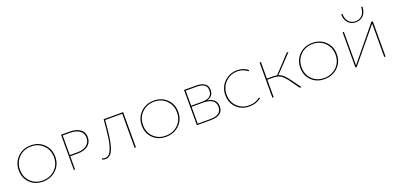

<svg xmlns="http://www.w3.org/2000/svg" viewBox="4 -1507 4846 2351"><g transform="rotate(-20 2427.5 -332.0)"><path d="M288 5Q186 5 120 -60Q54 -125 54 -225Q54 -328 123 -396Q192 -464 296 -464Q398 -464 465 -398Q532 -332 532 -231Q532 -129 462.5 -62Q393 5 288 5ZM289 -9Q386 -9 450.5 -71.5Q515 -134 515 -230Q515 -325 452.5 -387.5Q390 -450 295 -450Q199 -450 135 -386.5Q71 -323 71 -226Q71 -132 132.5 -70.5Q194 -9 289 -9Z M800 -459Q889 -459 938.5 -422.5Q988 -386 988 -320Q988 -251 938.5 -212Q889 -173 802 -173H706V0H690V-459ZM803 -188Q882 -188 926.5 -223Q971 -258 971 -319Q971 -378 925.5 -411Q880 -444 798 -444H706V-188Z M1499 -459V0H1482V-444H1259Q1254 -380 1250 -336.5Q1246 -293 1239 -242Q1232 -191 1224.5 -157Q1217 -123 1205.5 -89Q1194 -55 1180 -35.5Q1166 -16 1146.5 -4Q1127 8 1103 8Q1081 8 1057 -2L1062 -15Q1083 -7 1102 -7Q1126 -7 1145.5 -21.5Q1165 -36 1179 -67Q1193 -98 1203 -133.5Q1213 -169 1221 -225.5Q1229 -282 1234 -333Q1239 -384 1245 -459Z M1891 5Q1789 5 1723 -60Q1657 -125 1657 -225Q1657 -328 1726 -396Q1795 -464 1899 -464Q2001 -464 2068 -398Q2135 -332 2135 -231Q2135 -129 2065.5 -62Q1996 5 1891 5ZM1892 -9Q1989 -9 2053.5 -71.5Q2118 -134 2118 -230Q2118 -325 2055.5 -387.5Q1993 -450 1898 -450Q1802 -450 1738 -386.5Q1674 -323 1674 -226Q1674 -132 1735.5 -70.5Q1797 -9 1892 -9Z M2515 -243Q2636 -223 2636 -121Q2636 0 2473 0H2293V-459H2452Q2523 -459 2561 -431Q2599 -403 2599 -350Q2599 -264 2515 -243ZM2451 -444H2309V-248H2456Q2583 -248 2583 -349Q2583 -444 2451 -444ZM2473 -14Q2619 -14 2619 -121Q2619 -234 2455 -234H2309V-14Z M2979 5Q2878 5 2812 -60Q2746 -125 2746 -225Q2746 -328 2815 -396Q2884 -464 2985 -464Q3066 -464 3125 -416L3114 -404Q3057 -450 2984 -450Q2891 -450 2827 -386.5Q2763 -323 2763 -226Q2763 -132 2824.5 -70.5Q2886 -9 2980 -9Q3063 -9 3123 -58L3133 -46Q3068 5 2979 5Z M3570 -119 3656 0H3634L3554 -112Q3505 -180 3467.5 -204Q3430 -228 3366 -228H3294V0H3277V-459H3294V-243H3369Q3398 -243 3425 -238L3631 -459H3654L3440 -234Q3475 -223 3503.5 -197Q3532 -171 3570 -119Z M3957 5Q3855 5 3789 -60Q3723 -125 3723 -225Q3723 -328 3792 -396Q3861 -464 3965 -464Q4067 -464 4134 -398Q4201 -332 4201 -231Q4201 -129 4131.5 -62Q4062 5 3957 5ZM3958 -9Q4055 -9 4119.5 -71.5Q4184 -134 4184 -230Q4184 -325 4121.5 -387.5Q4059 -450 3964 -450Q3868 -450 3804 -386.5Q3740 -323 3740 -226Q3740 -132 3801.5 -70.5Q3863 -9 3958 -9Z M4556 -518Q4493 -518 4455.5 -560Q4418 -602 4418 -671H4434Q4434 -608 4467.5 -569.5Q4501 -531 4556 -531Q4611 -531 4644.5 -569.5Q4678 -608 4678 -672L4694 -671Q4694 -602 4656 -560Q4618 -518 4556 -518ZM4752 -459V0H4735V-435L4376 0H4359V-459H4375V-22L4734 -459Z"/></g></svg>

Font: EauTestSC Thin
Style: Regular
Weight: 250
Designer: Christian Thalmann (Catharsis Fonts)
Version: Version 0.001;PS 000.001;hotconv 1.0.88;makeotf.lib2.5.64775